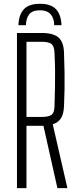

<svg xmlns="http://www.w3.org/2000/svg" viewBox="-20 -970 402 990"><path d="M186.5 -950.5Q242.5 -950.5 268.8 -922.5Q295 -894.5 297 -840H259.5Q259 -876.5 240.8 -896.8Q222.5 -917 186.5 -917Q146 -917 130.2 -895.8Q114.5 -874.5 113.5 -840H75Q77 -895 103.5 -922.8Q130 -950.5 186.5 -950.5ZM67.5 0V-800H195Q255 -800 281.8 -776.5Q308.5 -753 310 -698.5Q312 -643 312.8 -596.5Q313.5 -550 312.8 -507.8Q312 -465.5 310 -422Q308.5 -383.5 294.8 -361Q281 -338.5 252 -329L327.5 0H276L204 -321.5H116.5V0ZM116.5 -367H194.5Q232 -367 246.2 -378.5Q260.5 -390 261 -421Q262.5 -475.5 263.5 -518Q264.5 -560.5 264 -602.8Q263.5 -645 261 -699.5Q259.5 -731.5 245.8 -743Q232 -754.5 195 -754.5H116.5Z"/></svg>

Font: Big Shoulders Text ExtraLight
Style: Regular
Weight: 250
Version: Version 2.002